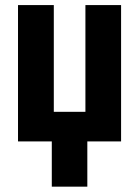

<svg xmlns="http://www.w3.org/2000/svg" viewBox="-20 -548 540 744"><path d="M188.5 -528.3V-114.7H311V-528.3H449.2V0H318.4V175.3H180.7V0H49.8V-528.3Z"/></svg>

Font: RobotoCondensed-Bold
Style: Bold
Weight: 700
Designer: Google
Version: Version 2.001240; 2014